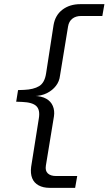

<svg xmlns="http://www.w3.org/2000/svg" viewBox="-20 -725 523 925"><path d="M219 180Q188 180 166 168Q144 156 135 133.5Q126 111 130 79L167 -154Q174 -195 155.5 -213.5Q137 -232 86 -234L58 -235L67 -291L96 -292Q142 -294 168.5 -310Q195 -326 202 -371L238 -604Q246 -652 281 -678.5Q316 -705 367 -705H483L473 -648H371Q345 -648 328.5 -635Q312 -622 308 -598L269 -360Q266 -333 249.5 -311.5Q233 -290 206.5 -276.5Q180 -263 144 -262L145 -263Q180 -262 202.5 -249.5Q225 -237 234.5 -214.5Q244 -192 240 -165L201 73Q197 98 210.5 110.5Q224 123 250 123H352L342 180Z"/></svg>

Font: Nunito Sans 10pt Expanded Light
Style: Italic
Weight: 300
Width: 7
Italic angle: -9°
Designer: Vernon Adams
Foundry: Vernon Adams
Version: Version 3.101;gftools[0.9.27]